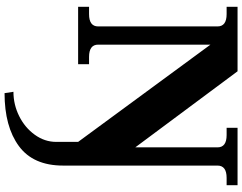

<svg xmlns="http://www.w3.org/2000/svg" viewBox="-130 -610 1063 843"><g transform="rotate(90 401.5 -188.5)"><path d="M383 284Q439 284 489.5 259Q540 234 571.5 190.5Q603 147 603 96V0L176 -581V-88Q176 -48 230 -48H262V0H10V-48H42Q96 -48 96 -88V-612Q96 -652 42 -652H10V-700H293L627 -251V-612Q627 -652 573 -652H541V-700H793V-652H761Q707 -652 707 -612V66Q707 197 621.5 260Q536 323 389 323Z"/></g></svg>

Font: Taviraj Black
Style: Regular
Weight: 900
Designer: Katatrad Team
Foundry: CadsonDemak
Version: Version 1.030